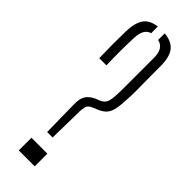

<svg xmlns="http://www.w3.org/2000/svg" viewBox="-270 -818 831 831"><g transform="rotate(45 145.0 -402.5)"><path d="M106 -143 103.5 -309.5Q102.5 -343 113.5 -361.5Q124.5 -380 150.5 -392.5L171.5 -401Q195.5 -411 200.8 -434.5Q206 -458 206 -512V-698Q206 -755.5 164 -764.5V-805Q210 -800.5 230.8 -774Q251.5 -747.5 251.5 -693Q251.5 -628 252 -593.2Q252.5 -558.5 252.5 -541.2Q252.5 -524 252 -512Q250.5 -462 245.8 -433.5Q241 -405 227.5 -389.8Q214 -374.5 186.5 -364L169 -356.5Q150 -348.5 146.5 -334.8Q143 -321 142.5 -308.5L139.5 -143ZM39.5 -528.5Q38.5 -572 38.2 -614Q38 -656 39 -692.5Q40.5 -746.5 60 -773.2Q79.5 -800 122 -804.5V-764Q86.5 -754.5 84 -698Q82.5 -660 82.2 -617.2Q82 -574.5 83.5 -528.5ZM75.5 0V-77.5H173V0Z"/></g></svg>

Font: Big Shoulders Stencil Display Light
Style: Regular
Weight: 300
Designer: Patric King
Foundry: XO Type Co
Version: Version 1.000